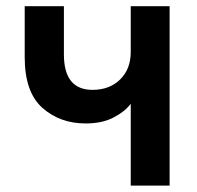

<svg xmlns="http://www.w3.org/2000/svg" viewBox="-20 -583 620 603"><path d="M57.6 -403.3V-563.5H180.7V-412.1Q180.7 -300.8 270.5 -300.8Q324.2 -300.8 357.4 -333.5Q390.6 -366.2 390.6 -419.9V-563.5H512.7V0H390.6V-255.9H389.6Q372.1 -232.4 336.4 -213.9Q300.8 -195.3 249 -195.3Q168 -195.3 112.8 -244.6Q57.6 -293.9 57.6 -403.3Z"/></svg>

Font: Gothic A1
Style: Bold
Weight: 700
Version: Version 2.50